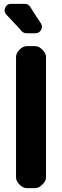

<svg xmlns="http://www.w3.org/2000/svg" viewBox="-20 -968 320 988"><path d="M134.8 -933.6Q155.3 -900.4 190.4 -847.7Q201.2 -831.1 191.4 -814Q181.6 -796.9 162.1 -796.9H116.2Q101.6 -796.9 91.8 -807.6Q68.4 -834 12.7 -892.6Q-2 -909.2 6.8 -928.7Q15.6 -948.2 37.1 -948.2H106.4Q125 -948.2 134.8 -933.6ZM62.5 -674.8Q62.5 -694.3 80.1 -711.9Q97.7 -730.5 118.2 -730.5Q128.9 -730.5 139.6 -730.5Q150.4 -730.5 161.1 -730.5Q180.7 -730.5 198.2 -711.9Q216.8 -694.3 216.8 -674.8Q216.8 -520.5 216.8 -365.2Q216.8 -210.9 216.8 -55.7Q216.8 -36.1 198.2 -18.6Q180.7 0 161.1 0Q150.4 0 139.6 0Q128.9 0 118.2 0Q97.7 0 80.1 -18.6Q62.5 -36.1 62.5 -55.7Q62.5 -210.9 62.5 -365.2Q62.5 -520.5 62.5 -674.8Z"/></svg>

Font: DeepSea
Style: Bold
Weight: 700
Designer: Stem
Version: Version 3.019;git-0a5106e0b